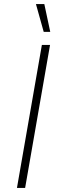

<svg xmlns="http://www.w3.org/2000/svg" viewBox="-20 -920 295 940"><path d="M63 0H103L225 -700H185ZM194 -764H226L197 -900H156Z"/></svg>

Font: Fixel Display ExtraLight
Style: Italic
Weight: 200
Italic angle: -10°
Designer: AlfaBravo + MacPaw
Foundry: Kyrylo Tkachov, Marchela Mozhyna, Serhii Makarenko, Maria Weinstein, Zakhar Kryvoshyya
Version: Version 1.210;Glyphs 3.2 (3217)